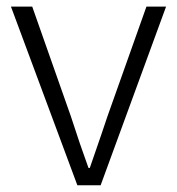

<svg xmlns="http://www.w3.org/2000/svg" viewBox="-20 -553 528 573"><path d="M210.9 0 12.7 -533.2H76.2L191.4 -206.1Q218.8 -121.1 244.1 -51.8H248Q291 -175.8 300.8 -206.1L417 -533.2H475.6L280.3 0Z"/></svg>

Font: Bpmf Zihi Sans Light
Style: Light
Weight: 300
Foundry: But Ko
Version: Version 1.320